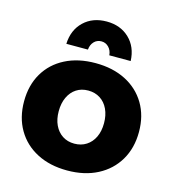

<svg xmlns="http://www.w3.org/2000/svg" viewBox="-113 -854 864 954"><g transform="rotate(15 319.0 -377.0)"><path d="M319 -546Q408 -546 474.5 -512Q541 -478 578 -416Q615 -354 615 -271Q615 -188 578 -125.5Q541 -63 474.5 -28.5Q408 6 319 6Q230 6 163.5 -28.5Q97 -63 60.5 -125.5Q24 -188 24 -271Q24 -354 60.5 -416Q97 -478 163.5 -512Q230 -546 319 -546ZM319 -405Q284 -405 258 -388Q232 -371 217.5 -340Q203 -309 203 -268Q203 -227 217.5 -196.5Q232 -166 258 -149Q284 -132 319 -132Q354 -132 380.5 -149Q407 -166 421.5 -196.5Q436 -227 436 -268Q436 -309 421.5 -340Q407 -371 380.5 -388Q354 -405 319 -405ZM264 -601H153Q156 -673 201.5 -716.5Q247 -760 319 -760Q390 -760 435.5 -716.5Q481 -673 484 -601H374Q372 -626 356.5 -642Q341 -658 319 -658Q296 -658 281 -642Q266 -626 264 -601Z"/></g></svg>

Font: Alexandria
Style: Bold
Weight: 700
Designer: Mohamed Gaber
Foundry: Kief Type Foundry
Version: Version 5.100